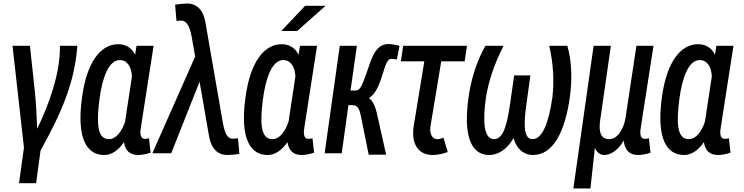

<svg xmlns="http://www.w3.org/2000/svg" viewBox="-20 -840 4222 1090"><path d="M51 -580 116 -2 88 200H185L210 15C330 -201 404 -372 419 -580H320C324 -426 256 -242 191 -109C189 -171 184 -267 177 -328L150 -580Z M835 27 826 -55C820 -53 807 -51 799 -52C771 -56 776 -95 781 -124L852 -580H755L747 -529C728 -568 695 -589 651 -589C554 -589 474 -493 446 -290C412 -47 476 40 572 40C615 40 654 11 684 -33C691 14 716 40 765 40C786 40 814 34 835 27ZM545 -279C561 -399 597 -499 660 -499C702 -499 727 -461 729 -405L690 -149C672 -96 641 -50 598 -50C529 -50 528 -150 545 -279Z M1167 -66C1179 4 1216 40 1271 40C1289 40 1320 37 1339 33L1331 -55L1312 -53C1278 -49 1259 -65 1245 -144L1146 -714C1134 -784 1097 -820 1042 -820C1024 -820 993 -817 974 -813L982 -721L1001 -723C1035 -727 1056 -698 1068 -632L1088 -519L845 30H952L1113 -376Z M1712 -807 1577 -664H1667L1828 -807ZM1763 27 1754 -55C1748 -53 1735 -51 1727 -52C1699 -56 1704 -95 1709 -124L1780 -580H1683L1675 -529C1656 -568 1623 -589 1579 -589C1482 -589 1402 -493 1374 -290C1340 -47 1404 40 1500 40C1543 40 1582 11 1612 -33C1619 14 1644 40 1693 40C1714 40 1742 34 1763 27ZM1473 -279C1489 -399 1525 -499 1588 -499C1630 -499 1655 -461 1657 -405L1618 -149C1600 -96 1569 -50 1526 -50C1457 -50 1456 -150 1473 -279Z M1920 30 1958 -243H1981C2015 -243 2023 -212 2030 -175L2073 38H2172L2120 -195C2112 -231 2099 -264 2075 -283C2117 -312 2134 -358 2162 -450C2176 -494 2187 -506 2203 -506C2211 -506 2225 -502 2233 -503L2248 -579C2235 -585 2201 -590 2187 -590C2135 -590 2107 -555 2083 -489C2037 -357 2029 -326 1997 -326H1970L2006 -580H1909L1823 30Z M2269 -580 2256 -492H2389L2329 -127C2312 -22 2356 40 2436 40C2466 40 2501 31 2522 23L2497 -59C2490 -55 2478 -50 2461 -50C2433 -50 2417 -84 2424 -124L2485 -492H2618L2631 -580Z M2991 -412H2899L2874 -238C2857 -122 2834 -50 2785 -50C2725 -50 2720 -155 2739 -288C2753 -374 2784 -474 2839 -580H2736C2686 -493 2654 -389 2640 -288C2612 -88 2644 40 2758 40C2805 40 2860 9 2895 -56C2914 10 2957 40 3005 40C3119 40 3187 -88 3215 -288C3229 -389 3226 -493 3201 -580H3098C3123 -474 3126 -374 3116 -288C3097 -155 3063 -50 3003 -50C2956 -50 2951 -122 2967 -238Z M3332 230 3357 0C3367 21 3383 40 3411 40C3443 40 3487 17 3521 -42C3526 11 3552 40 3603 40C3624 40 3652 34 3673 27L3664 -55C3658 -53 3645 -51 3637 -52C3609 -56 3614 -95 3619 -124L3690 -580H3593L3530 -163C3516 -97 3482 -50 3438 -50C3394 -50 3377 -86 3387 -156L3448 -580H3350L3235 230Z M4127 27 4118 -55C4112 -53 4099 -51 4091 -52C4063 -56 4068 -95 4073 -124L4144 -580H4047L4039 -529C4020 -568 3987 -589 3943 -589C3846 -589 3766 -493 3738 -290C3704 -47 3768 40 3864 40C3907 40 3946 11 3976 -33C3983 14 4008 40 4057 40C4078 40 4106 34 4127 27ZM3837 -279C3853 -399 3889 -499 3952 -499C3994 -499 4019 -461 4021 -405L3982 -149C3964 -96 3933 -50 3890 -50C3821 -50 3820 -150 3837 -279Z"/></svg>

Font: Smiley Sans Oblique
Style: Regular
Weight: 400
Italic angle: -8°
Designer: oooooohmygosh, Nagisa Chen, Janine Sui, Heda Shi, Jian Li
Foundry: atelierAnchor
Version: Version 2.0.1